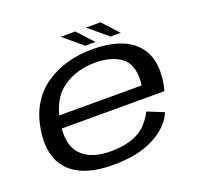

<svg xmlns="http://www.w3.org/2000/svg" viewBox="-124 -850 1039 994"><g transform="rotate(-20 395.0 -353.0)"><path d="M335.5 5.5 348 -65Q241 -65 188 -120.5Q134.5 -175.5 154 -295Q173.5 -418.5 250 -472Q326.5 -524.5 426.5 -524.5Q529.5 -524.5 582.5 -475Q627.5 -429.5 615 -331H148L136 -263H715.5Q721 -279 724 -297.5Q749.5 -443 674 -519Q598.5 -594.5 439 -594.5Q285.5 -594.5 178 -519.5Q71 -445 46 -295.5Q22.5 -148.5 98.5 -71Q175 5.5 335.5 5.5ZM348 -65 335.5 5.5Q427 5.5 494 -13.5Q560.5 -32.5 611 -71.5Q660.5 -109 681.5 -159.5L591.5 -196Q572 -157 541 -126Q509 -95.5 460 -80Q410 -65 348 -65ZM550.5 -624H606.5L527 -711H446.5ZM411.5 -624H467.5L388 -711H307.5Z"/></g></svg>

Font: Anybody Expanded
Style: Italic
Weight: 400
Width: 7
Italic angle: -10°
Version: Version 1.113;gftools[0.9.25]